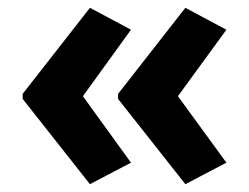

<svg xmlns="http://www.w3.org/2000/svg" viewBox="-20 -520 637 491"><path d="M38 -280 210 -500 315 -444 192 -274 315 -104 210 -49 38 -267ZM282 -280 454 -500 559 -444 435 -274 559 -104 454 -49 282 -267Z"/></svg>

Font: Noto Sans Bengali SemiCondensed
Style: Bold
Weight: 700
Width: 4
Designer: Jelle Bosma - Monotype Design Team
Foundry: Monotype Imaging Inc.
Version: Version 2.003